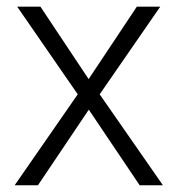

<svg xmlns="http://www.w3.org/2000/svg" viewBox="-20 -548 526 568"><path d="M242.2 -314 384.8 -528.3H454.1L274.9 -269L461.9 0H393.1L242.7 -223.6L92.3 0H23.4L210 -269L30.8 -528.3H99.6Z"/></svg>

Font: Vazir Thin FD-UI
Style: Thin-FD-UI
Weight: 100
Designer: Saber Rastikerdar
Foundry: Saber Rastikerdar
Version: Version 30.1.0